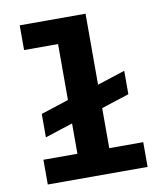

<svg xmlns="http://www.w3.org/2000/svg" viewBox="-83 -810 766 879"><g transform="rotate(-10 300.0 -370.0)"><path d="M68 -115H226V-256L97 -214V-323L226 -365V-625H68V-740H374V-410L503 -452V-343L374 -301V-115H532V0H68Z"/></g></svg>

Font: iA Writer Quattro V
Style: Regular
Weight: 400
Designer: Mike Abbink, Paul van der Laan, Pieter van Rosmalen, Oliver Reichenstein
Foundry: Information Architects Inc.
Version: Version 2.000